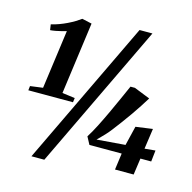

<svg xmlns="http://www.w3.org/2000/svg" viewBox="-122 -936 1107 1109"><g transform="rotate(15 431.5 -382.0)"><path d="M49.5 -338.5 125 -348.5 173 -700Q163 -697 146.2 -692.8Q129.5 -688.5 111 -685Q92.5 -681.5 78 -680.5L73 -714Q95.5 -719 119.5 -727.8Q143.5 -736.5 166.2 -747.5Q189 -758.5 208.2 -770.2Q227.5 -782 241 -792L299.5 -779L241 -348.5L317 -338.5L313.5 -312.5H46.5ZM577 -815H654L239.5 51H162.5ZM648.5 0 662 -99H469L445 -144Q465.5 -176 488 -220.2Q510.5 -264.5 533.2 -313.2Q556 -362 576 -407Q596 -452 611 -485.5H637.5L733 -447.5Q719.5 -425 700.2 -395.5Q681 -366 659 -334.5Q637 -303 615.2 -273.8Q593.5 -244.5 575.5 -221.2Q557.5 -198 546 -186Q535.5 -175 522.2 -161.2Q509 -147.5 500.5 -139.5L670.5 -153L698.5 -269L799.5 -283L782 -160.5L846 -166.5L838.5 -99H774L760 0Z"/></g></svg>

Font: Merriweather 96pt ExtraBold
Style: Italic
Weight: 800
Italic angle: -7.8°
Version: Version 2.101